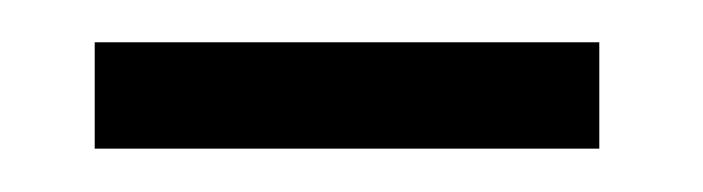

<svg xmlns="http://www.w3.org/2000/svg" viewBox="-20 -358 326 89"><path d="M257.8 -289.1H23.9V-338.4H257.8Z"/></svg>

Font: RobotoDraft Light
Style: Regular
Weight: 300
Version: Version 2.001151; 2014